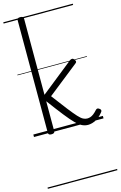

<svg xmlns="http://www.w3.org/2000/svg" viewBox="-190 -1009 944 1504"><g transform="rotate(-15 282.0 -257.5)"><path d="M138 15Q125 15 119 10.5Q113 6 113 -4V-916Q113 -926 119 -930.5Q125 -935 138 -935Q152 -935 158.5 -930.5Q165 -926 165 -916V-298L427 -507Q437 -515 446.5 -514.5Q456 -514 463 -504Q469 -497 471 -488.5Q473 -480 462 -472L212 -274Q271 -195 308.5 -147Q346 -99 369 -74Q392 -49 408.5 -40.5Q425 -32 441 -32Q454 -32 466.5 -36Q479 -40 493 -50.5Q507 -61 523 -79Q530 -87 537 -87Q544 -87 552 -81Q561 -76 563 -68Q565 -60 559 -53Q535 -22 512 -7Q489 8 469 13Q449 18 436 18Q410 18 387 7Q364 -4 335.5 -32.5Q307 -61 266 -113Q225 -165 165 -246V-4Q165 6 158.5 10.5Q152 15 138 15ZM0 410H564V420H0ZM0 -20H564V0H0ZM0 -505H564V-500H0ZM0 -930H564V-920H0Z"/></g></svg>

Font: Playwrite DE Grund Guides
Style: Regular
Weight: 400
Designer: Veronika Burian, José Scaglione
Foundry: TypeTogether
Version: Version 1.003